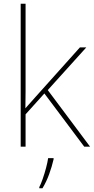

<svg xmlns="http://www.w3.org/2000/svg" viewBox="-20 -780 499 1021"><path d="M116 -385Q116 -337 116 -294Q116 -251 115 -204Q132 -223 144 -236.5Q156 -250 172 -268L405 -528H439L234 -301L459 0H428L216 -283L116 -172V0H90V-760H116ZM265 67Q256 106 241.5 146Q227 186 206 221H189V215Q197 200 207 171.5Q217 143 225 112.5Q233 82 236 61H265Z"/></svg>

Font: Noto Sans Sinhala UI Thin
Style: Regular
Weight: 100
Designer: Jelle Bosma - Monotype Design Team
Foundry: Monotype Imaging Inc.
Version: Version 2.006; ttfautohint (v1.8.4.7-5d5b)